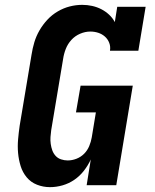

<svg xmlns="http://www.w3.org/2000/svg" viewBox="-20 -763 640 791"><path d="M186 8Q158 8 132.5 -2Q107 -12 90 -32.5Q73 -53 65 -79Q57 -105 54.5 -132.5Q52 -160 54.5 -188.5Q57 -217 61 -245L110 -538Q114 -564 121.5 -589Q129 -614 142.5 -637.5Q156 -661 175 -681.5Q194 -702 218 -716Q242 -730 267.5 -736.5Q293 -743 319 -743Q340 -743 360 -738.5Q380 -734 397.5 -725Q415 -716 429.5 -702.5Q444 -689 453 -672L463 -735H580L550 -554H433Q436 -571 430 -586.5Q424 -602 412 -612.5Q400 -623 384.5 -628Q369 -633 352 -633Q331 -633 310 -624Q289 -615 274 -598.5Q259 -582 251 -561.5Q243 -541 240 -520L191 -227Q189 -213 188 -198.5Q187 -184 189 -170Q191 -156 195.5 -143.5Q200 -131 209 -121Q218 -111 231.5 -106.5Q245 -102 259 -102Q277 -102 295 -109Q313 -116 326.5 -129.5Q340 -143 347.5 -161Q355 -179 358 -197L375 -300H293L312 -410H527L459 0H337L354 -106Q343 -82 326 -60Q309 -38 286.5 -22.5Q264 -7 238 0.5Q212 8 186 8Z"/></svg>

Font: Iosevka Etoile Extrabold
Style: Italic
Weight: 800
Italic angle: -9°
Designer: Belleve Invis
Foundry: Belleve Invis
Version: Version 22.1.2; ttfautohint (v1.8.4)